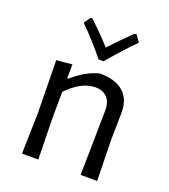

<svg xmlns="http://www.w3.org/2000/svg" viewBox="-128 -781 771 874"><g transform="rotate(20 257.5 -344.0)"><path d="M349 -375C362.3 -359.7 368.7 -338.3 368 -311L363 0H443L439 -199L441 -329C441.7 -372.3 429 -405.7 403 -429C377 -452.3 338.7 -464 288 -464C244.7 -453.3 202.3 -429.7 161 -393H155L156 -460L80 -453L84 -194L79 0H158L154 -201L155 -327C201 -374.3 246 -398 290 -398C316 -398 335.7 -390.3 349 -375ZM284 -522C327.3 -573.3 368 -618 406 -656L384 -688H374C331.3 -646.7 297.3 -612 272 -584C245.3 -614 211.3 -648.7 170 -688H161L139 -656C178.3 -618 218.7 -573.3 260 -522Z"/></g></svg>

Font: Alegreya Sans
Style: Regular
Weight: 400
Designer: Juan Pablo del Peral
Foundry: Huerta Tipografica
Version: Version 1.000;PS 001.000;hotconv 1.0.70;makeotf.lib2.5.58329